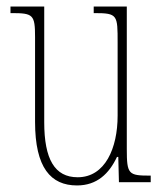

<svg xmlns="http://www.w3.org/2000/svg" viewBox="-20 -556 498 586"><path d="M215 10C276 10 313 -26 337 -77H341L343 0H440V-20H438C372 -20 367 -24 367 -101V-536H266V-516H269C339 -516 339 -510 339 -426V-203C339 -104 301 -15 217 -15C147 -15 115 -70 115 -183V-536H12V-516H16C81 -516 87 -511 87 -443V-184C87 -44 135 10 215 10Z"/></svg>

Font: Noto Serif ExtraCondensed Thin
Style: Regular
Weight: 100
Width: 2
Designer: Monotype Design Team
Foundry: Monotype Imaging Inc.
Version: Version 2.013